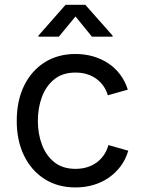

<svg xmlns="http://www.w3.org/2000/svg" viewBox="-20 -781 611 812"><path d="M299.3 11.7Q225.1 11.7 169.2 -23.4Q113.3 -58.6 82 -122.1Q50.8 -185.5 50.8 -269.5Q50.8 -355 82 -418.7Q113.3 -482.4 169.2 -517.6Q225.1 -552.7 299.3 -552.7Q338.9 -552.7 374 -542.5Q409.2 -532.2 438.2 -512.9Q467.3 -493.7 488.3 -465.6Q509.3 -437.5 520.5 -401.9L436 -377.9Q430.2 -398.9 418 -416.5Q405.8 -434.1 388.4 -447Q371.1 -460 348.6 -467Q326.2 -474.1 299.3 -474.1Q244.6 -474.1 209.5 -445.6Q174.3 -417 157.2 -370.6Q140.1 -324.2 140.1 -269.5Q140.1 -215.8 157.2 -169.7Q174.3 -123.5 209.5 -95.2Q244.6 -66.9 299.3 -66.9Q326.7 -66.9 349.6 -74.2Q372.6 -81.5 390.4 -95Q408.2 -108.4 420.4 -127Q432.6 -145.5 438.5 -167.5L522.5 -143.6Q511.7 -106.9 490.5 -78.4Q469.2 -49.8 439.9 -29.5Q410.6 -9.3 375 1.2Q339.4 11.7 299.3 11.7ZM229 -626H142.6V-630.4L257.3 -760.7H340.8L456.1 -630.4V-626H368.7L299.3 -711.4Z"/></svg>

Font: Atlassian Sans
Style: Regular
Weight: 400
Designer: Rasmus Andersson
Foundry: Modifications by Atlassian Pty Ltd, manufactured by rsms
Version: Version 4.001;git-9221beed3